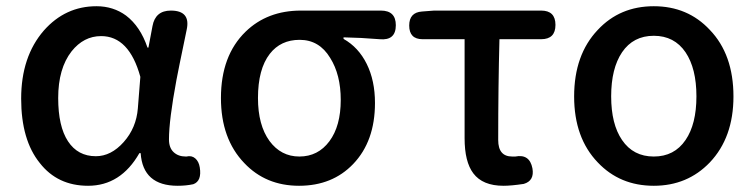

<svg xmlns="http://www.w3.org/2000/svg" viewBox="-20 -584 2425 617"><path d="M263 13Q165 13 108 -60Q48 -134 48 -267Q48 -402 121 -486Q190 -564 290 -564Q344 -564 385 -534Q431 -499 454 -431H457L470 -500Q479 -550 529 -550Q593 -550 580 -489Q578 -478 573 -455Q555 -369 547 -327Q523 -198 523 -136Q523 -109 538 -95Q553 -81 577 -81Q578 -81 579 -81Q596 -85 607.5 -75Q619 -65 622 -46Q629 -2 601 8Q578 13 551 13Q439 13 432 -92H428Q368 13 263 13ZM288 -82Q337 -82 377.5 -127.5Q418 -173 423 -236L431 -337Q395 -468 305 -468Q249 -468 210 -419Q167 -364 167 -269Q167 -178 198.5 -130Q230 -82 288 -82Z M941 13Q834 13 765 -60Q690 -138 690 -269Q690 -405 769 -482Q839 -550 947 -550H1099H1204Q1252 -550 1252 -503Q1252 -453 1200 -458Q1139 -463 1084 -464V-459Q1132 -432 1158.5 -378.5Q1185 -325 1185 -253Q1185 -130 1115 -57Q1048 13 941 13ZM942 -81Q1002 -81 1038.5 -130Q1075 -179 1075 -263Q1075 -344 1041 -398Q1006 -456 943 -456Q882 -456 847 -411Q809 -362 809 -269Q809 -182 846 -131Q883 -81 942 -81Z M1598 13Q1531 13 1501 -27Q1473 -64 1473 -140V-458H1338Q1295 -458 1295 -502Q1295 -544 1336 -547L1375 -550H1570H1719Q1765 -550 1765 -504Q1765 -458 1719 -458H1585Q1581 -305 1581 -134Q1581 -81 1626 -81Q1631 -81 1636 -81Q1682 -90 1691 -43Q1698 -3 1663 7Q1623 13 1598 13Z M2081 13Q1972 13 1901 -62Q1825 -141 1825 -274Q1825 -408 1901 -488Q1972 -564 2081 -564Q2190 -564 2261 -488Q2337 -409 2337 -274Q2337 -142 2261 -62Q2189 13 2081 13ZM2081 -81Q2147 -81 2183 -134Q2218 -185 2218 -274.5Q2218 -364 2183 -416Q2147 -469 2081 -469Q2015 -469 1979 -416Q1944 -364 1944 -274.5Q1944 -185 1979 -134Q2015 -81 2081 -81Z"/></svg>

Font: GenSenRounded TW M
Style: Regular
Weight: 500
Version: Version 1.501;PS 1;hotconv 16.6.51;makeotf.lib2.5.65220